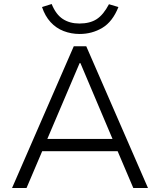

<svg xmlns="http://www.w3.org/2000/svg" viewBox="-20 -935 796 955"><path d="M40 0 347 -705H409L716 0H643L557 -202L594 -183H162L198 -202L112 0ZM376 -621 209 -229 185 -244H571L546 -229L380 -621ZM376 -766Q334 -766 296.5 -780.5Q259 -795 231.5 -825Q204 -855 189 -900L237 -915Q258 -863 292.5 -840.5Q327 -818 375 -818Q427 -818 460.5 -839.5Q494 -861 522 -914L569 -900Q540 -827 489 -796.5Q438 -766 376 -766Z"/></svg>

Font: Nunito Sans 8pt Light
Style: Regular
Weight: 300
Version: Version 3.101;gftools[0.9.27]